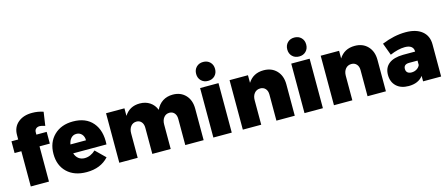

<svg xmlns="http://www.w3.org/2000/svg" viewBox="-50 -1416 4754 2038"><g transform="rotate(-15 2326.5 -397.0)"><path d="M355 -594.2Q329.1 -594.2 313.5 -580.3Q297.9 -566.4 297.9 -542V-516.1H411.1V-387.2H297.9V0H98.1V-387.2H23.9V-516.1H98.1V-565.9Q98.1 -651.9 158 -701.9Q217.8 -752 314.9 -751Q376 -751 435.1 -731L413.1 -581.1Q372.6 -594.2 355 -594.2Z M707 -550.8Q849.1 -550.8 924.1 -462.6Q999 -374.5 989.7 -223.1H624Q636.2 -184.1 663.8 -163.1Q691.4 -142.1 730 -142.1Q793.9 -142.1 850.1 -193.8L955.1 -90.8Q866.7 6.8 712.9 6.8Q577.1 6.8 498.5 -68.6Q419.9 -144 419.9 -270Q419.9 -397 498.8 -473.9Q577.6 -550.8 707 -550.8ZM791 -321.8Q791.5 -362.3 768.6 -388.2Q745.6 -414.1 709 -414.1Q673.8 -414.1 650.6 -389.2Q627.4 -364.3 620.1 -321.8Z M1804.7 -551.8Q1891.6 -551.8 1944.6 -495.6Q1997.6 -439.5 1997.6 -345.2V0H1795.9V-287.1Q1795.9 -327.6 1775.4 -351.3Q1754.9 -375 1720.7 -375Q1682.1 -374.5 1658.9 -345.2Q1635.7 -315.9 1635.7 -269V0H1433.6V-287.1Q1433.6 -327.6 1413.1 -351.3Q1392.6 -375 1358.9 -375Q1319.3 -374.5 1296.1 -345.2Q1272.9 -315.9 1272.9 -269V0H1070.8V-543.9H1272.9V-460.9Q1330.1 -551.8 1441.9 -551.8Q1505.4 -551.8 1552.2 -520.8Q1599.1 -489.7 1620.6 -434.1Q1647 -491.2 1694.1 -521.5Q1741.2 -551.8 1804.7 -551.8Z M2131.6 -774.2Q2160.6 -803.2 2206.5 -803.2Q2252.4 -803.2 2281.5 -774.2Q2310.5 -745.1 2310.5 -699.2Q2310.5 -653.3 2281.5 -624.3Q2252.4 -595.2 2206.5 -595.2Q2160.6 -595.2 2131.6 -624.3Q2102.5 -653.3 2102.5 -699.2Q2102.5 -745.1 2131.6 -774.2ZM2104.5 -543.9H2306.6V0H2104.5Z M2803.2 -551.8Q2891.1 -551.8 2945.1 -495.4Q2999 -439 2999 -345.2V0H2797.4V-287.1Q2797.4 -327.6 2775.9 -351.3Q2754.4 -375 2719.2 -375Q2678.2 -374.5 2654.3 -345.2Q2630.4 -315.9 2630.4 -269V0H2428.2V-543.9H2630.4V-460Q2688.5 -551.8 2803.2 -551.8Z M3133.1 -774.2Q3162.1 -803.2 3208 -803.2Q3253.9 -803.2 3283 -774.2Q3312 -745.1 3312 -699.2Q3312 -653.3 3283 -624.3Q3253.9 -595.2 3208 -595.2Q3162.1 -595.2 3133.1 -624.3Q3104 -653.3 3104 -699.2Q3104 -745.1 3133.1 -774.2ZM3106 -543.9H3308.1V0H3106Z M3804.7 -551.8Q3892.6 -551.8 3946.5 -495.4Q4000.5 -439 4000.5 -345.2V0H3798.8V-287.1Q3798.8 -327.6 3777.3 -351.3Q3755.9 -375 3720.7 -375Q3679.7 -374.5 3655.8 -345.2Q3631.8 -315.9 3631.8 -269V0H3429.7V-543.9H3631.8V-460Q3689.9 -551.8 3804.7 -551.8Z M4363.3 -551.8Q4478 -551.8 4542.7 -499.5Q4607.4 -447.3 4607.4 -353V0H4409.2V-60.1Q4356.9 8.8 4250.5 8.8Q4164.6 8.8 4115.5 -37.8Q4066.4 -84.5 4066.4 -162.1Q4066.4 -241.2 4120.1 -283.4Q4173.8 -325.7 4276.4 -327.1H4409.2V-329.1Q4409.2 -363.3 4385.3 -382.1Q4361.3 -400.9 4315.4 -400.9Q4242.2 -400.9 4151.4 -361.8L4101.6 -496.1Q4238.3 -551.8 4363.3 -551.8ZM4317.4 -123Q4348.1 -123 4373 -138.2Q4397.9 -153.3 4409.2 -179.2V-228H4317.4Q4256.3 -228 4256.3 -176.8Q4256.3 -150.9 4272.2 -137Q4288.1 -123 4317.4 -123Z"/></g></svg>

Font: Montserrat-Arabic ExtraBold
Style: Regular
Weight: 800
Designer: Mohamed Gaber
Foundry: Kief Type Foundry
Version: Version 5.008;PS 005.008;hotconv 1.0.88;makeotf.lib2.5.64775